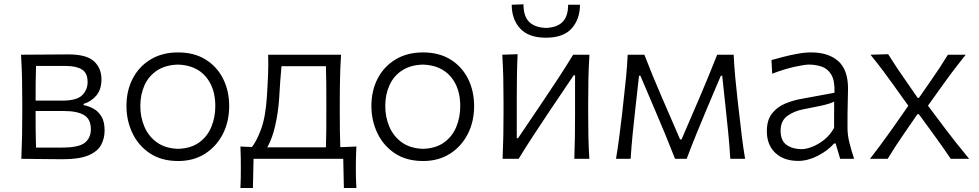

<svg xmlns="http://www.w3.org/2000/svg" viewBox="-20 -756 4662 914"><path d="M81.5 0Q84 -55.5 85 -107Q86 -158.5 86 -219.5V-269.5Q86 -334 84.8 -387Q83.5 -440 80 -495.5Q124 -495.5 186.8 -496.2Q249.5 -497 306 -497Q392 -497 427.5 -464.2Q463 -431.5 463 -378Q463 -330.5 438.8 -301.5Q414.5 -272.5 378 -261.5V-255.5Q401.5 -251.5 424.5 -239Q447.5 -226.5 462.8 -201.8Q478 -177 478 -135Q478 -97 461.2 -66Q444.5 -35 401.2 -16.5Q358 2 278.5 2Q220 2 168.8 1Q117.5 0 81.5 0ZM151.5 -442Q150 -400 149.8 -361Q149.5 -322 149.5 -277H276.5Q345.5 -277 371.2 -302.8Q397 -328.5 397 -365.5Q397 -408.5 370 -425.2Q343 -442 293.5 -442ZM151.5 -53.5H275Q355 -53.5 383.8 -76.5Q412.5 -99.5 412.5 -141Q412.5 -189 380 -208.2Q347.5 -227.5 285.5 -227.5H149.5V-221Q149.5 -175.5 149.8 -135.5Q150 -95.5 151.5 -53.5Z M828.5 10.5Q748.5 10.5 693.8 -26Q639 -62.5 610.5 -122.2Q582 -182 582 -251Q582 -325 612.2 -382.8Q642.5 -440.5 697.8 -473.5Q753 -506.5 827.5 -506.5Q904 -506.5 958.5 -472.8Q1013 -439 1042 -381.2Q1071 -323.5 1071 -251Q1071 -177.5 1041 -118.5Q1011 -59.5 956.5 -24.5Q902 10.5 828.5 10.5ZM828 -47.5Q889 -49.5 928.2 -78Q967.5 -106.5 986.2 -152.2Q1005 -198 1005 -251Q1005 -338.5 958.8 -392Q912.5 -445.5 828 -448.5Q768.5 -447 728.2 -420.8Q688 -394.5 668 -350.2Q648 -306 648 -251Q648 -198.5 667.5 -152.8Q687 -107 727 -78.2Q767 -49.5 828 -47.5Z M1124.5 139Q1126 115.5 1126.2 92Q1126.5 68.5 1126.5 45Q1126.5 20.5 1126.2 -5.2Q1126 -31 1124.5 -58.5Q1150 -57 1179 -56Q1200 -81 1222 -138.8Q1244 -196.5 1250.5 -295.5Q1254.5 -358.5 1256.2 -404.5Q1258 -450.5 1256.5 -495.5H1603.5Q1600 -440 1598.8 -387Q1597.5 -334 1597.5 -269.5V-219.5Q1597.5 -172 1598 -133.2Q1598.5 -94.5 1600 -55.5Q1619 -56 1638.2 -56.8Q1657.5 -57.5 1676.5 -58.5Q1675 -31 1674.5 -5.2Q1674 20.5 1674 45Q1674 68.5 1674.5 92Q1675 115.5 1676.5 139H1617L1614 0H1187L1184 139ZM1308.5 -54.5H1492Q1502 -54.5 1511.8 -54.5Q1521.5 -54.5 1531.5 -54.5Q1533 -93.5 1533.2 -132.8Q1533.5 -172 1533.5 -219.5V-269.5Q1533.5 -319 1533.2 -359.8Q1533 -400.5 1531.5 -441H1320Q1316.5 -405.5 1314 -368Q1311.5 -330.5 1308.5 -282.5Q1304.5 -223.5 1290.8 -161Q1277 -98.5 1252.5 -54.5Q1267 -54.5 1280.8 -54.5Q1294.5 -54.5 1308.5 -54.5Z M1994.5 10.5Q1914.5 10.5 1859.8 -26Q1805 -62.5 1776.5 -122.2Q1748 -182 1748 -251Q1748 -325 1778.2 -382.8Q1808.5 -440.5 1863.8 -473.5Q1919 -506.5 1993.5 -506.5Q2070 -506.5 2124.5 -472.8Q2179 -439 2208 -381.2Q2237 -323.5 2237 -251Q2237 -177.5 2207 -118.5Q2177 -59.5 2122.5 -24.5Q2068 10.5 1994.5 10.5ZM1994 -47.5Q2055 -49.5 2094.2 -78Q2133.5 -106.5 2152.2 -152.2Q2171 -198 2171 -251Q2171 -338.5 2124.8 -392Q2078.5 -445.5 1994 -448.5Q1934.5 -447 1894.2 -420.8Q1854 -394.5 1834 -350.2Q1814 -306 1814 -251Q1814 -198.5 1833.5 -152.8Q1853 -107 1893 -78.2Q1933 -49.5 1994 -47.5Z M2372.5 0Q2375 -55.5 2376 -107Q2377 -158.5 2377 -219.5V-269.5Q2377 -334 2375.8 -387Q2374.5 -440 2371 -495.5L2444 -498Q2441.5 -443.5 2440.8 -391.2Q2440 -339 2440 -275.5V-98H2446L2563.5 -272Q2601 -327.5 2637.8 -383.8Q2674.5 -440 2708.5 -495.5H2786Q2782.5 -440 2781.2 -387Q2780 -334 2780 -269.5V-219.5Q2780 -158.5 2781 -107Q2782 -55.5 2785.5 0H2714Q2716 -55 2716.8 -106.2Q2717.5 -157.5 2717.5 -218V-397.5H2711L2595 -225.5Q2557 -168.5 2520 -112.2Q2483 -56 2449 0ZM2578.5 -576.5Q2496.5 -576.5 2456.2 -620.2Q2416 -664 2416 -733.5L2472 -735.5Q2472 -679 2498.5 -652.2Q2525 -625.5 2578.5 -623Q2632 -625 2658.2 -651.8Q2684.5 -678.5 2684.5 -733.5H2741Q2740.5 -664 2701 -620.2Q2661.5 -576.5 2578.5 -576.5Z M2912.5 0Q2921.5 -54.5 2928.2 -106.5Q2935 -158.5 2941 -210L2948.5 -278.5Q2955 -332.5 2960.2 -387Q2965.5 -441.5 2968 -495.5H3047.5Q3067 -444.5 3088.2 -393Q3109.5 -341.5 3131.5 -291L3217.5 -92.5H3224.5L3310 -291Q3332 -342.5 3353 -393.5Q3374 -444.5 3394 -495.5H3472.5Q3475 -442.5 3480.2 -386.8Q3485.5 -331 3491.5 -277.5L3499.5 -209.5Q3505 -159 3511.5 -106.2Q3518 -53.5 3527 0H3456.5Q3453 -59.5 3447 -120.8Q3441 -182 3434.5 -241.5L3418 -395.5H3411.5L3342 -231.5Q3318 -173.5 3294.2 -115.8Q3270.5 -58 3249 0H3193.5Q3171 -58 3147.2 -115.5Q3123.5 -173 3099 -230L3028.5 -395.5H3022L3005 -243Q2998 -182 2992 -121.2Q2986 -60.5 2982 0Z M3780 10Q3711.5 10 3671 -28Q3630.5 -66 3630.5 -131.5Q3630.5 -184.5 3655.2 -215.8Q3680 -247 3717 -262.5Q3754 -278 3790.5 -284.5L3952.5 -314.5Q3954.5 -371 3937.8 -399.8Q3921 -428.5 3892.5 -438.5Q3864 -448.5 3830.5 -448.5Q3809.5 -448.5 3760.2 -437.5Q3711 -426.5 3656 -405L3652.5 -470Q3675 -476.5 3707.8 -485Q3740.5 -493.5 3775.8 -500Q3811 -506.5 3841.5 -506.5Q3923 -506.5 3970 -465.5Q4017 -424.5 4017 -334Q4017 -312 4015.8 -277.8Q4014.5 -243.5 4014.5 -211V-146.5Q4014.5 -114 4023.2 -78Q4032 -42 4046 0H3979.5L3958 -73H3950.5Q3921 -39 3873.2 -14.5Q3825.5 10 3780 10ZM3796 -46Q3818 -46 3847.2 -57.5Q3876.5 -69 3904.5 -91.5Q3932.5 -114 3950.5 -147.5L3951 -272.5Q3942.5 -268 3928.5 -263.2Q3914.5 -258.5 3886.5 -252.2Q3858.5 -246 3808 -236.5Q3761 -228 3728.5 -204.5Q3696 -181 3696 -134Q3696 -86 3724.8 -66Q3753.5 -46 3796 -46Z M4121.5 0Q4147 -33 4165.5 -57.8Q4184 -82.5 4199.8 -104.5Q4215.5 -126.5 4233.5 -151.5L4304 -252.5L4236 -347.5Q4209 -385.5 4185.2 -417.2Q4161.5 -449 4124 -495.5L4208 -498Q4230.5 -462 4249.8 -433.2Q4269 -404.5 4291.5 -372.5L4348.5 -290H4354.5L4412 -373Q4434 -404.5 4452.5 -432.5Q4471 -460.5 4492.5 -495.5H4577Q4551.5 -463 4533.8 -440.2Q4516 -417.5 4501 -397Q4486 -376.5 4468 -351.5L4397.5 -253L4474 -151Q4501 -115 4527.5 -81.5Q4554 -48 4593.5 0H4506Q4484 -32.5 4464.5 -60.2Q4445 -88 4420.5 -121.5L4354 -212.5H4347.5L4287.5 -125.5Q4264 -91 4245.2 -62.8Q4226.5 -34.5 4205.5 0Z"/></svg>

Font: Commissioner Flair Light
Style: Regular
Weight: 300
Designer: Kostas Bartsokas
Foundry: Kostas Bartsokas
Version: Version 1.000; ttfautohint (v1.8.3)